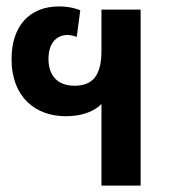

<svg xmlns="http://www.w3.org/2000/svg" viewBox="-20 -578 535 598"><path d="M296 0H418V-548H296V-421C296 -344 270 -311 212 -311C160 -311 131 -342 131 -394C131 -446 158 -469 190 -469C197 -469 206 -468 219 -463L230 -546C205 -556 181 -558 164 -558C71 -558 16 -496 16 -394C16 -274 92 -216 185 -216C232 -216 271 -229 296 -254Z"/></svg>

Font: Noto Sans Thai SemCond SemBd
Style: Regular
Weight: 600
Width: 4
Designer: Monotype Design Team
Foundry: Monotype Imaging Inc.
Version: Version 2.002